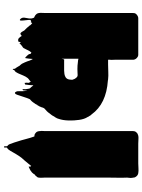

<svg xmlns="http://www.w3.org/2000/svg" viewBox="104 -665 713 961"><g transform="rotate(90 460.5 -184.5)"><path d="M869 -51Q869 -49 869.5 -39Q870 -29 869 -22V-20Q868 -20 868 -18Q868 -17 867.5 -16.5Q867 -16 867 -15Q866 -15 866 -14.5Q866 -14 866 -14Q866 -14 864 -12Q860 -6 857 -4Q855 -2 853 -2Q853 1 850 4Q845 12 834 19Q830 21 826.5 23Q823 25 818 27Q817 27 816 28Q815 29 814 28Q813 19 813.5 18.5Q814 18 810 16Q808 20 805.5 22Q803 24 800 29Q793 38 785.5 46.5Q778 55 770 64Q760 77 751.5 91.5Q743 106 735 120Q733 124 728.5 129.5Q724 135 719 137Q718 141 718.5 147Q719 153 715 152Q711 151 712 145Q713 139 711 135Q703 131 699 116Q696 109 693.5 101.5Q691 94 689 87Q682 66 676 42.5Q670 19 663 0L654 -1Q650 -3 647 -5Q640 -10 638 -16.5Q636 -23 636 -30Q635 -35 635.5 -40.5Q636 -46 636 -51V-493Q636 -498 637 -501Q639 -507 641 -509L647 -515Q652 -518 659 -520Q663 -521 666 -521Q669 -521 673 -521Q680 -521 686.5 -520.5Q693 -520 699 -520H798Q810 -520 822.5 -521Q835 -522 847 -520Q859 -518 866 -506Q869 -502 869 -495Q871 -488 870.5 -480Q870 -472 869 -464Q870 -442 869.5 -417Q869 -392 869 -374ZM563 -99Q560 -92 555.5 -86Q551 -80 546 -74Q544 -70 536 -62Q530 -56 526 -53L522 -49L519 -43Q518 -39 516.5 -35Q515 -31 513 -27Q512 -23 509 -20Q506 -14 506 -14Q506 -14 506 -14.5Q506 -15 505 -15Q505 -14 504.5 -13.5Q504 -13 504 -12L499 -3L497 -1Q489 13 477 22Q475 25 473 31Q471 37 470 39L458 75Q457 78 454 87Q451 96 446 97Q442 98 440 93Q438 88 437 87Q436 75 436.5 62Q437 49 433 37Q432 33 432.5 38.5Q433 44 433 50.5Q433 57 429 59Q425 60 426 52.5Q427 45 426 41Q425 36 424.5 31Q424 26 422 22L419 19Q417 17 414.5 14Q412 11 410 8Q410 7 409.5 7Q409 7 409 6H407Q406 16 405.5 26Q405 36 403 46Q403 47 399 47Q396 50 395 49Q393 36 394.5 32Q396 28 389 18Q387 20 385.5 21Q384 22 382 24Q379 26 376 28.5Q373 31 371 33Q363 43 358 55.5Q353 68 348 79L345 85Q343 89 342 90Q341 94 337 96Q335 100 331 100Q330 101 329.5 105Q329 109 327 108Q324 106 324.5 102.5Q325 99 323 96Q320 93 317.5 88.5Q315 84 313 81Q311 78 309 74Q306 71 303.5 68Q301 65 299 62Q295 55 292.5 48.5Q290 42 287 35Q284 24 279 14L276 9V8Q275 8 275 8.5Q275 9 275 9Q274 18 273.5 27Q273 36 271 45Q271 45 267 45Q265 43 263 40.5Q261 38 259 37Q258 35 255.5 32.5Q253 30 251 27Q250 24 250 19Q248 19 247 18Q246 17 245.5 16Q245 15 243 15Q239 19 236.5 23Q234 27 232 31Q230 35 228 39.5Q226 44 223 49Q220 57 213 60Q209 63 206 65.5Q203 68 199 72Q196 75 196 75Q195 73 194 70.5Q193 68 192 67Q191 69 190.5 72.5Q190 76 188 80Q188 81 183 81Q176 82 172 78.5Q168 75 164 70Q163 68 162.5 66.5Q162 65 160 64Q159 63 156 66Q154 67 152.5 68.5Q151 70 148 70Q143 68 139.5 62.5Q136 57 134 53Q133 51 131 48.5Q129 46 127 45L120 38Q114 30 109 25Q109 26 106 20Q104 18 101.5 15.5Q99 13 96 11Q95 11 94 12Q94 14 92 18Q91 19 89 15Q89 16 88.5 16Q88 16 88 16Q86 18 84 18Q80 18 80 18Q79 26 81 41Q83 56 83 66Q83 76 76 71Q65 61 69.5 43.5Q74 26 72 11Q70 7 70 7Q70 2 67.5 1Q65 0 63 -1Q61 -2 59.5 -3Q58 -4 56 -5L50 -11Q48 -13 46 -19Q44 -26 44.5 -35Q45 -44 45 -51V-488Q45 -493 45.5 -499Q46 -505 50 -509Q52 -511 53 -512Q54 -513 55 -514Q63 -520 72 -520H249Q252 -520 255 -520Q258 -520 261 -519Q267 -516 271 -512Q278 -505 279 -496V-405Q279 -398 279.5 -391Q280 -384 279 -377V-369H303Q322 -369 340.5 -370Q359 -371 378 -369Q381 -369 383 -368Q500 -360 553 -286Q557 -283 561 -275Q563 -273 564 -270.5Q565 -268 566 -266Q576 -251 580 -224.5Q584 -198 583 -170Q582 -142 575 -122L572 -113Q572 -112 570 -110Q567 -103 563 -99ZM282 -149H334Q342 -149 350.5 -150.5Q359 -152 366 -156Q376 -162 378 -175Q379 -178 379 -184V-191Q375 -204 369 -210L363 -215Q359 -217 353.5 -216.5Q348 -216 343 -216Q334 -216 325.5 -215.5Q317 -215 308 -216Q306 -216 303.5 -216.5Q301 -217 299 -217Q294 -217 280 -219Q274 -222 274 -219.5Q274 -217 274 -216V-162Q274 -143 274 -139Q274 -135 274.5 -138.5Q275 -142 276.5 -146.5Q278 -151 282 -149Z"/></g></svg>

Font: Rubik Wet Paint
Style: Regular
Weight: 400
Designer: Hubert and Fischer, NaN
Foundry: Hubert and Fischer, NaN
Version: Version 2.200